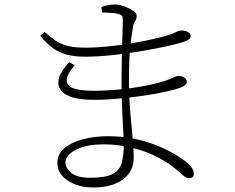

<svg xmlns="http://www.w3.org/2000/svg" viewBox="-20 -790 1040 850"><path d="M432 -735Q456 -734 472.5 -733Q489 -732 505 -728Q517 -724 520.5 -719Q524 -714 524 -699Q524 -695 523 -669Q522 -643 521 -603.5Q520 -564 519 -519Q518 -474 518 -432Q518 -365 520.5 -309Q523 -253 525.5 -212.5Q528 -172 528 -152Q528 -101 518.5 -68Q509 -35 477.5 -19Q446 -3 378 -3Q324 -3 297 -23.5Q270 -44 270 -71Q270 -103 316 -127Q362 -151 441 -151Q506 -151 568.5 -135Q631 -119 684.5 -90.5Q738 -62 776 -26Q788 -15 797.5 -8Q807 -1 818 -1Q827 -1 832.5 -6Q838 -11 838 -21Q838 -32 832 -42.5Q826 -53 813 -65Q800 -78 769 -98Q738 -118 692 -138.5Q646 -159 587 -173Q528 -187 458 -187Q398 -187 347 -173.5Q296 -160 265 -134Q234 -108 234 -69Q234 -21 280 9.5Q326 40 394 40Q475 40 523.5 5Q572 -30 572 -94Q572 -129 567 -179.5Q562 -230 556.5 -296Q551 -362 551 -441Q551 -502 553.5 -543Q556 -584 560 -613.5Q564 -643 568 -667Q571 -687 578 -696Q585 -705 585 -721Q585 -732 568.5 -743Q552 -754 530 -762Q508 -770 490 -770Q473 -770 457.5 -767Q442 -764 429 -759ZM178 -648 158 -632Q185 -598 213.5 -577.5Q242 -557 276.5 -548Q311 -539 356 -539Q415 -539 482.5 -546.5Q550 -554 613.5 -565Q677 -576 726 -587Q775 -598 797 -606Q808 -610 816 -615.5Q824 -621 824 -631Q824 -638 819 -643Q814 -648 805 -651.5Q796 -655 785 -655Q773 -655 759.5 -648Q746 -641 730 -636Q705 -628 662 -618Q619 -608 566.5 -599Q514 -590 459.5 -584.5Q405 -579 356 -579Q307 -579 276.5 -587.5Q246 -596 224 -611.5Q202 -627 178 -648ZM310 -502 286 -515Q249 -474 241 -443Q233 -412 249.5 -390.5Q266 -369 303 -358.5Q340 -348 393 -348Q449 -348 507.5 -353.5Q566 -359 620 -367Q674 -375 716 -384.5Q758 -394 782 -403Q794 -408 800.5 -414.5Q807 -421 807 -428Q807 -440 795 -447Q783 -454 772 -454Q762 -454 747.5 -447Q733 -440 710 -432Q671 -419 617 -409Q563 -399 504.5 -393.5Q446 -388 393 -388Q340 -388 308.5 -398Q277 -408 275.5 -432.5Q274 -457 310 -502Z"/></svg>

Font: Noto Serif SC
Style: Regular
Weight: 200
Designer: Ryoko NISHIZUKA 西塚涼子 (kana & ideographs); Frank Grießhammer (Latin, Greek & Cyrillic); Wenlong ZHANG 张文龙 (bopomofo); San
Foundry: Adobe
Version: Version 2.001;hotconv 1.1.0;makeotfexe 2.6.0